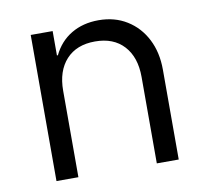

<svg xmlns="http://www.w3.org/2000/svg" viewBox="-63 -578 701 647"><g transform="rotate(-10 287.5 -254.5)"><path d="M80 0V-500H155V-416.7H158.3Q180 -461.7 220 -485.4Q260 -509.2 313.3 -509.2Q368.3 -509.2 410 -483.3Q451.7 -457.5 475 -412.1Q498.3 -366.7 498.3 -307.5V0H423.3V-295.8Q423.3 -363.3 387.9 -402.1Q352.5 -440.8 289.2 -440.8Q225.8 -440.8 190.4 -402.1Q155 -363.3 155 -295.8V0Z"/></g></svg>

Font: Funnel Sans Light Light
Style: Regular
Weight: 300
Version: Version 1.000